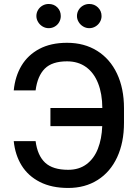

<svg xmlns="http://www.w3.org/2000/svg" viewBox="-20 -931 689 961"><path d="M321.3 -81.1Q375.5 -81.1 413.1 -109.1Q450.7 -137.2 470 -186.5Q489.3 -235.8 491.7 -299.8H232.4V-390.6H492.2Q491.7 -461.9 470.9 -514.4Q450.2 -566.9 410.6 -595.5Q371.1 -624 315.4 -624Q240.7 -624 204.1 -587.4Q167.5 -550.8 158.2 -478.5H48.8Q55.7 -548.8 87.6 -602.3Q119.6 -655.8 177 -686.3Q234.4 -716.8 315.4 -716.8Q401.9 -716.8 466.3 -676.5Q530.8 -636.2 565.7 -562.3Q600.6 -488.3 600.6 -389.6V-316.4Q600.6 -217.8 566.4 -144Q532.2 -70.3 469 -30.3Q405.8 9.8 321.3 9.8Q238.3 9.8 179.4 -20.3Q120.6 -50.3 88.1 -103Q55.7 -155.8 48.8 -224.6H158.2Q167.5 -152.8 205.8 -116.9Q244.1 -81.1 321.3 -81.1ZM162.1 -850.6Q162.1 -867.2 170.4 -881.1Q178.7 -895 192.9 -903.1Q207 -911.1 223.6 -911.1Q250 -911.1 267.1 -893.8Q284.2 -876.5 284.2 -850.6Q284.2 -834.5 276.4 -820.6Q268.6 -806.6 254.6 -798.3Q240.7 -790 223.6 -790Q207.5 -790 193.4 -798.3Q179.2 -806.6 170.7 -820.8Q162.1 -835 162.1 -850.6ZM365.2 -850.6Q365.2 -867.2 373.5 -881.1Q381.8 -895 396 -903.1Q410.2 -911.1 426.8 -911.1Q452.6 -911.1 470.5 -893.6Q488.3 -876 488.3 -850.6Q488.3 -834.5 480 -820.6Q471.7 -806.6 457.5 -798.3Q443.4 -790 426.8 -790Q410.6 -790 396.5 -798.3Q382.3 -806.6 373.8 -820.8Q365.2 -835 365.2 -850.6Z"/></svg>

Font: Pretendard GOV Medium
Style: Regular
Weight: 500
Designer: Base glyphs from Inter by Rasmus Andersson; Hangeul glyphs from Noto Sans CJK(Source Han Sans) by Jang Soo-young and Kan
Foundry: Kil Hyung-jin
Version: Version 1.309